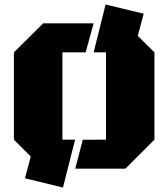

<svg xmlns="http://www.w3.org/2000/svg" viewBox="-20 -752 751 856"><path d="M117.2 -54.2 42 -129.4V-518.6L172.4 -647.9H397.5L361.8 -518.6H258.3V-129.4H314.9L260.7 84L91.3 43ZM668.5 -129.4 539.1 0H315.4L349.1 -128.9L452.6 -129.4V-518.6H397.5L450.7 -731.9L620.6 -690.9L594.2 -592.3L668.5 -518.6Z"/></svg>

Font: Black Ops One [rus by aLiNcE]
Style: Regular
Weight: 400
Designer: James Grieshaber
Foundry: James Grieshaber
Version: Version 1.002;May 25, 2024;FontCreator 13.0.0.2680 64-bit